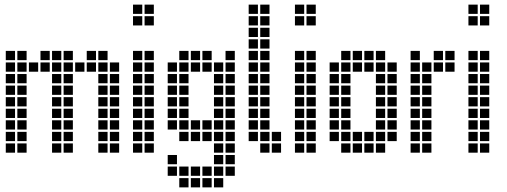

<svg xmlns="http://www.w3.org/2000/svg" viewBox="-20 -665 2190 830"><path d="M5 -445V-405H45V-445ZM5 -395V-355H45V-395ZM5 -345V-305H45V-345ZM5 -295V-255H45V-295ZM5 -245V-205H45V-245ZM5 -195V-155H45V-195ZM5 -145V-105H45V-145ZM5 -95V-55H45V-95ZM5 -45V-5H45V-45ZM55 -45V-5H95V-45ZM55 -95V-55H95V-95ZM55 -145V-105H95V-145ZM55 -195V-155H95V-195ZM55 -245V-205H95V-245ZM55 -295V-255H95V-295ZM55 -345V-305H95V-345ZM55 -395V-355H95V-395ZM55 -445V-405H95V-445ZM205 -445V-405H245V-445ZM205 -395V-355H245V-395ZM205 -345V-305H245V-345ZM205 -295V-255H245V-295ZM205 -245V-205H245V-245ZM205 -195V-155H245V-195ZM205 -145V-105H245V-145ZM205 -95V-55H245V-95ZM205 -45V-5H245V-45ZM255 -45V-5H295V-45ZM255 -95V-55H295V-95ZM255 -145V-105H295V-145ZM255 -195V-155H295V-195ZM255 -245V-205H295V-245ZM255 -295V-255H295V-295ZM255 -345V-305H295V-345ZM255 -395V-355H295V-395ZM255 -445V-405H295V-445ZM405 -445V-405H445V-445ZM405 -395V-355H445V-395ZM405 -345V-305H445V-345ZM405 -295V-255H445V-295ZM405 -245V-205H445V-245ZM405 -195V-155H445V-195ZM405 -145V-105H445V-145ZM405 -95V-55H445V-95ZM405 -45V-5H445V-45ZM455 -45V-5H495V-45ZM455 -95V-55H495V-95ZM455 -145V-105H495V-145ZM455 -195V-155H495V-195ZM455 -245V-205H495V-245ZM455 -295V-255H495V-295ZM455 -345V-305H495V-345ZM455 -395V-355H495V-395ZM155 -445V-405H195V-445ZM355 -445V-405H395V-445ZM105 -395V-355H145V-395ZM155 -395V-355H195V-395ZM305 -395V-355H345V-395ZM355 -395V-355H395V-395Z M555 -445V-405H595V-445ZM555 -395V-355H595V-395ZM555 -345V-305H595V-345ZM555 -295V-255H595V-295ZM555 -245V-205H595V-245ZM555 -195V-155H595V-195ZM555 -145V-105H595V-145ZM555 -95V-55H595V-95ZM555 -45V-5H595V-45ZM605 -45V-5H645V-45ZM605 -95V-55H645V-95ZM605 -145V-105H645V-145ZM605 -195V-155H645V-195ZM605 -245V-205H645V-245ZM605 -295V-255H645V-295ZM605 -345V-305H645V-345ZM605 -395V-355H645V-395ZM605 -445V-405H645V-445ZM555 -645V-605H595V-645ZM555 -595V-555H595V-595ZM605 -595V-555H645V-595ZM605 -645V-605H645V-645Z M705 -395V-355H745V-395ZM705 -345V-305H745V-345ZM705 -295V-255H745V-295ZM705 -245V-205H745V-245ZM705 -195V-155H745V-195ZM705 -145V-105H745V-145ZM755 -95V-55H795V-95ZM755 -145V-105H795V-145ZM755 -195V-155H795V-195ZM755 -245V-205H795V-245ZM755 -295V-255H795V-295ZM755 -345V-305H795V-345ZM755 -395V-355H795V-395ZM755 -445V-405H795V-445ZM805 -145V-105H845V-145ZM855 -145V-105H895V-145ZM855 -95V-55H895V-95ZM805 -95V-55H845V-95ZM905 -395V-355H945V-395ZM905 -345V-305H945V-345ZM905 -295V-255H945V-295ZM905 -245V-205H945V-245ZM905 -195V-155H945V-195ZM905 -145V-105H945V-145ZM905 -95V-55H945V-95ZM955 -445V-405H995V-445ZM955 -395V-355H995V-395ZM955 -345V-305H995V-345ZM955 -295V-255H995V-295ZM955 -245V-205H995V-245ZM955 -195V-155H995V-195ZM955 -145V-105H995V-145ZM805 -445V-405H845V-445ZM855 -445V-405H895V-445ZM955 -95V-55H995V-95ZM955 -45V-5H995V-45ZM905 -45V-5H945V-45ZM905 5V45H945V5ZM905 55V95H945V55ZM955 55V95H995V55ZM955 5V45H995V5ZM855 55V95H895V55ZM805 55V95H845V55ZM755 55V95H795V55ZM705 55V95H745V55ZM705 5V45H745V5ZM755 105V145H795V105ZM805 105V145H845V105ZM855 105V145H895V105ZM905 105V145H945V105ZM805 -395V-355H845V-395ZM855 -395V-355H895V-395Z M1055 -645V-605H1095V-645ZM1055 -595V-555H1095V-595ZM1055 -545V-505H1095V-545ZM1055 -495V-455H1095V-495ZM1055 -445V-405H1095V-445ZM1055 -395V-355H1095V-395ZM1055 -345V-305H1095V-345ZM1055 -295V-255H1095V-295ZM1055 -245V-205H1095V-245ZM1055 -195V-155H1095V-195ZM1055 -145V-105H1095V-145ZM1055 -95V-55H1095V-95ZM1105 -45V-5H1145V-45ZM1105 -95V-55H1145V-95ZM1105 -145V-105H1145V-145ZM1105 -195V-155H1145V-195ZM1105 -245V-205H1145V-245ZM1105 -295V-255H1145V-295ZM1105 -345V-305H1145V-345ZM1105 -395V-355H1145V-395ZM1105 -445V-405H1145V-445ZM1105 -495V-455H1145V-495ZM1105 -545V-505H1145V-545ZM1105 -595V-555H1145V-595ZM1105 -645V-605H1145V-645ZM1155 -95V-55H1195V-95ZM1155 -45V-5H1195V-45Z M1255 -445V-405H1295V-445ZM1255 -395V-355H1295V-395ZM1255 -345V-305H1295V-345ZM1255 -295V-255H1295V-295ZM1255 -245V-205H1295V-245ZM1255 -195V-155H1295V-195ZM1255 -145V-105H1295V-145ZM1255 -95V-55H1295V-95ZM1255 -45V-5H1295V-45ZM1305 -45V-5H1345V-45ZM1305 -95V-55H1345V-95ZM1305 -145V-105H1345V-145ZM1305 -195V-155H1345V-195ZM1305 -245V-205H1345V-245ZM1305 -295V-255H1345V-295ZM1305 -345V-305H1345V-345ZM1305 -395V-355H1345V-395ZM1305 -445V-405H1345V-445ZM1255 -645V-605H1295V-645ZM1255 -595V-555H1295V-595ZM1305 -595V-555H1345V-595ZM1305 -645V-605H1345V-645Z M1405 -395V-355H1445V-395ZM1405 -345V-305H1445V-345ZM1405 -295V-255H1445V-295ZM1405 -245V-205H1445V-245ZM1405 -195V-155H1445V-195ZM1405 -145V-105H1445V-145ZM1405 -95V-55H1445V-95ZM1455 -445V-405H1495V-445ZM1455 -395V-355H1495V-395ZM1455 -345V-305H1495V-345ZM1455 -295V-255H1495V-295ZM1455 -245V-205H1495V-245ZM1455 -195V-155H1495V-195ZM1455 -145V-105H1495V-145ZM1455 -95V-55H1495V-95ZM1455 -45V-5H1495V-45ZM1505 -95V-55H1545V-95ZM1505 -45V-5H1545V-45ZM1555 -45V-5H1595V-45ZM1555 -95V-55H1595V-95ZM1505 -445V-405H1545V-445ZM1555 -445V-405H1595V-445ZM1605 -445V-405H1645V-445ZM1605 -395V-355H1645V-395ZM1605 -345V-305H1645V-345ZM1605 -295V-255H1645V-295ZM1605 -245V-205H1645V-245ZM1605 -195V-155H1645V-195ZM1605 -145V-105H1645V-145ZM1605 -95V-55H1645V-95ZM1605 -45V-5H1645V-45ZM1655 -395V-355H1695V-395ZM1655 -345V-305H1695V-345ZM1655 -295V-255H1695V-295ZM1655 -245V-205H1695V-245ZM1655 -195V-155H1695V-195ZM1655 -145V-105H1695V-145ZM1655 -95V-55H1695V-95ZM1555 -395V-355H1595V-395ZM1505 -395V-355H1545V-395Z M1755 -445V-405H1795V-445ZM1755 -395V-355H1795V-395ZM1755 -345V-305H1795V-345ZM1755 -295V-255H1795V-295ZM1755 -245V-205H1795V-245ZM1755 -195V-155H1795V-195ZM1755 -145V-105H1795V-145ZM1755 -95V-55H1795V-95ZM1755 -45V-5H1795V-45ZM1805 -395V-355H1845V-395ZM1805 -345V-305H1845V-345ZM1805 -295V-255H1845V-295ZM1805 -245V-205H1845V-245ZM1805 -195V-155H1845V-195ZM1805 -145V-105H1845V-145ZM1805 -95V-55H1845V-95ZM1805 -45V-5H1845V-45ZM1855 -445V-405H1895V-445ZM1905 -445V-405H1945V-445ZM1905 -395V-355H1945V-395ZM1855 -395V-355H1895V-395Z M2005 -445V-405H2045V-445ZM2005 -395V-355H2045V-395ZM2005 -345V-305H2045V-345ZM2005 -295V-255H2045V-295ZM2005 -245V-205H2045V-245ZM2005 -195V-155H2045V-195ZM2005 -145V-105H2045V-145ZM2005 -95V-55H2045V-95ZM2005 -45V-5H2045V-45ZM2055 -45V-5H2095V-45ZM2055 -95V-55H2095V-95ZM2055 -145V-105H2095V-145ZM2055 -195V-155H2095V-195ZM2055 -245V-205H2095V-245ZM2055 -295V-255H2095V-295ZM2055 -345V-305H2095V-345ZM2055 -395V-355H2095V-395ZM2055 -445V-405H2095V-445ZM2005 -645V-605H2045V-645ZM2005 -595V-555H2045V-595ZM2055 -595V-555H2095V-595ZM2055 -645V-605H2095V-645Z"/></svg>

Font: Nose Transport 13 Square
Style: Regular
Weight: 400
Designer: Nico Rohrbach
Foundry: Nose
Version: Version 1.400;Glyphs 3.2.3 (3260)